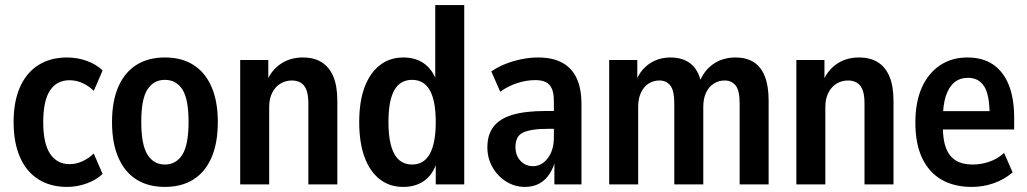

<svg xmlns="http://www.w3.org/2000/svg" viewBox="-20 -725 4038 755"><path d="M244 10Q178 10 130.8 -20Q83.5 -50 58.5 -107.2Q33.5 -164.5 33.5 -245.5Q33.5 -325.5 58.5 -382.2Q83.5 -439 130.8 -469Q178 -499 243.5 -499Q283.5 -499 320.8 -485.8Q358 -472.5 383.5 -448L349 -368Q328.5 -387.5 304.2 -398.5Q280 -409.5 253 -409.5Q203.5 -409.5 176.8 -369.5Q150 -329.5 150 -244Q150 -160.5 177.2 -120Q204.5 -79.5 253.5 -79.5Q279 -79.5 304 -90.8Q329 -102 348.5 -121.5L383.5 -41Q358 -17 320.5 -3.5Q283 10 244 10Z M628.5 10Q563 10 516.8 -19Q470.5 -48 445.5 -105Q420.5 -162 420.5 -245Q420.5 -327.5 445.5 -384.2Q470.5 -441 516.8 -470Q563 -499 628.5 -499Q694 -499 740.2 -470Q786.5 -441 811.5 -384.2Q836.5 -327.5 836.5 -245Q836.5 -162 811.5 -105Q786.5 -48 740.2 -19Q694 10 628.5 10ZM628.5 -78Q672.5 -78 697 -116.8Q721.5 -155.5 721.5 -246Q721.5 -336 697 -373.5Q672.5 -411 628.5 -411Q584.5 -411 560 -373.5Q535.5 -336 535.5 -246Q535.5 -155.5 560 -116.8Q584.5 -78 628.5 -78Z M924.5 0V-489H1035V-398.5H1027Q1042.5 -444 1080.5 -471.5Q1118.5 -499 1171 -499Q1214.5 -499 1244.5 -480.5Q1274.5 -462 1290.5 -424.5Q1306.5 -387 1306.5 -328.5V0H1192.5V-318.5Q1192.5 -353 1184.5 -372.5Q1176.5 -392 1161.8 -400.2Q1147 -408.5 1128 -408.5Q1103 -408.5 1082.8 -396.2Q1062.5 -384 1050.5 -360.5Q1038.5 -337 1038.5 -304.5V0Z M1565.5 10Q1511.5 10 1472.8 -20.5Q1434 -51 1413.2 -108Q1392.5 -165 1392.5 -245Q1392.5 -325.5 1413.5 -381.8Q1434.5 -438 1473.5 -468.5Q1512.5 -499 1566 -499Q1619.5 -499 1654.5 -470Q1689.5 -441 1701.5 -387.5H1691.5V-705H1805.5V0H1693.5V-102.5H1701.5Q1689.5 -48 1654.5 -19Q1619.5 10 1565.5 10ZM1600.5 -78Q1647 -78 1670.2 -120Q1693.5 -162 1693.5 -245Q1693.5 -329 1670.2 -370Q1647 -411 1600.5 -411Q1553.5 -411 1530.5 -370.2Q1507.5 -329.5 1507.5 -245Q1507.5 -162 1530.5 -120Q1553.5 -78 1600.5 -78Z M2044 10Q2004 10 1970.2 -11.2Q1936.5 -32.5 1916.5 -67.8Q1896.5 -103 1896.5 -145.5Q1896.5 -195.5 1920.8 -227Q1945 -258.5 1995.2 -273.5Q2045.5 -288.5 2124.5 -288.5H2170.5V-218.5H2138Q2100 -218.5 2075 -214.5Q2050 -210.5 2035 -202.8Q2020 -195 2013.5 -180.8Q2007 -166.5 2007 -146.5Q2007 -114 2026.5 -92.8Q2046 -71.5 2076.5 -71.5Q2098 -71.5 2116.8 -85.5Q2135.5 -99.5 2146.8 -124.8Q2158 -150 2158 -184V-327.5Q2158 -371 2141.2 -390.5Q2124.5 -410 2084.5 -410Q2052 -410 2016.8 -399.2Q1981.5 -388.5 1947 -364.5L1912 -444Q1937 -461.5 1967.2 -473.5Q1997.5 -485.5 2030.8 -492.2Q2064 -499 2095 -499Q2153.5 -499 2191.2 -478.2Q2229 -457.5 2247.8 -417Q2266.5 -376.5 2266.5 -314.5V0H2160V-103H2165.5Q2158 -67.5 2141.5 -42Q2125 -16.5 2100.8 -3.2Q2076.5 10 2044 10Z M2375.5 0V-489H2486V-398.5H2478Q2488.5 -429.5 2508 -451.8Q2527.5 -474 2555 -486.5Q2582.5 -499 2616.5 -499Q2664.5 -499 2695.5 -474.8Q2726.5 -450.5 2738 -398H2729.5Q2745 -444.5 2782.8 -471.8Q2820.5 -499 2873 -499Q2914.5 -499 2943.5 -480.8Q2972.5 -462.5 2987.5 -424.8Q3002.5 -387 3002.5 -328.5V0H2888.5V-318Q2888.5 -370 2872.5 -389.2Q2856.5 -408.5 2829.5 -408.5Q2806 -408.5 2786.8 -396.2Q2767.5 -384 2756.5 -360.8Q2745.5 -337.5 2745.5 -304.5V0H2631.5V-318Q2631.5 -370 2615.5 -389.2Q2599.5 -408.5 2573.5 -408.5Q2549 -408.5 2530.2 -396.2Q2511.5 -384 2500.5 -360.8Q2489.5 -337.5 2489.5 -304.5V0Z M3111.5 0V-489H3222V-398.5H3214Q3229.5 -444 3267.5 -471.5Q3305.5 -499 3358 -499Q3401.5 -499 3431.5 -480.5Q3461.5 -462 3477.5 -424.5Q3493.5 -387 3493.5 -328.5V0H3379.5V-318.5Q3379.5 -353 3371.5 -372.5Q3363.5 -392 3348.8 -400.2Q3334 -408.5 3315 -408.5Q3290 -408.5 3269.8 -396.2Q3249.5 -384 3237.5 -360.5Q3225.5 -337 3225.5 -304.5V0Z M3801 10Q3732 10 3682.5 -18.5Q3633 -47 3606.2 -103.2Q3579.5 -159.5 3579.5 -243.5Q3579.5 -323 3604.5 -379.8Q3629.5 -436.5 3675.8 -467.8Q3722 -499 3784 -499Q3844 -499 3884.8 -471.5Q3925.5 -444 3946.8 -391Q3968 -338 3968 -261V-216H3673V-288H3886L3871.5 -271.5Q3871.5 -352 3850 -385.5Q3828.5 -419 3786.5 -419Q3754.5 -419 3732.8 -401Q3711 -383 3699.2 -347Q3687.5 -311 3687.5 -254.5V-227.5Q3687.5 -175 3700.2 -142.2Q3713 -109.5 3738.8 -93.8Q3764.5 -78 3805 -78Q3837.5 -78 3870 -89Q3902.5 -100 3928.5 -123.5L3962 -47Q3928 -18.5 3886.8 -4.2Q3845.5 10 3801 10Z"/></svg>

Font: Nunito Sans 12pt ExtraLight Condensed
Style: Regular
Weight: 200
Width: 3
Version: Version 3.101;gftools[0.9.27]